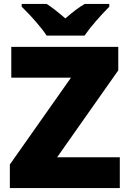

<svg xmlns="http://www.w3.org/2000/svg" viewBox="-20 -951 651 971"><path d="M585.9 0H29.8V-119.1L338.9 -558.1H37.1V-713.9H578.1V-595.2L269 -155.8H585.9ZM532.7 -931.2V-917Q500.5 -884.8 464.8 -843.8Q429.2 -802.7 407.7 -771H215.8Q196.8 -800.3 161.9 -840.6Q127 -880.9 89.8 -917V-931.2H215.8Q249.5 -910.2 310.5 -857.9Q367.7 -907.7 408.7 -931.2Z"/></svg>

Font: OpenSansExtrabold
Style: Regular
Weight: 800
Foundry: Ascender Corporation
Version: Version 1.10